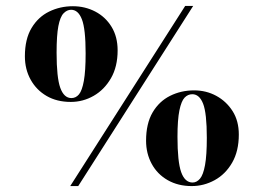

<svg xmlns="http://www.w3.org/2000/svg" viewBox="-20 -617 883 648"><path d="M605 -597H632L244 11H217ZM64 -427Q64 -485 86.5 -522.5Q109 -560 146 -578Q183 -596 226 -596Q267 -596 301.5 -578Q336 -560 356.5 -526.5Q377 -493 377 -447Q377 -392 354.5 -353Q332 -314 296 -293.5Q260 -273 219 -273Q172 -273 137.5 -293Q103 -313 83.5 -348Q64 -383 64 -427ZM171 -439Q171 -355 183.5 -320.5Q196 -286 221 -286Q236 -286 246.5 -298.5Q257 -311 263 -344Q269 -377 269 -437Q269 -519 256.5 -551.5Q244 -584 220 -584Q206 -584 194.5 -572Q183 -560 177 -529Q171 -498 171 -439ZM473 -142Q473 -200 495 -237.5Q517 -275 554 -293.5Q591 -312 635 -312Q676 -312 710 -293.5Q744 -275 765 -242Q786 -209 786 -163Q786 -107 763.5 -68Q741 -29 704.5 -9Q668 11 627 11Q581 11 546 -9Q511 -29 492 -64Q473 -99 473 -142ZM579 -155Q579 -71 591.5 -36Q604 -1 630 -1Q644 -1 655 -14Q666 -27 672 -60Q678 -93 678 -152Q678 -235 665.5 -267Q653 -299 629 -299Q614 -299 603 -287.5Q592 -276 585.5 -244.5Q579 -213 579 -155Z"/></svg>

Font: Literata 72pt
Style: Bold Italic
Weight: 700
Italic angle: -2°
Designer: Latin by Veronika Burian and Jose Scaglione. Greek by Irene Vlachou. Cyrillic by Vera Evstafieva
Foundry: TypeTogether
Version: Version 3.002